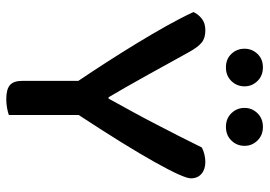

<svg xmlns="http://www.w3.org/2000/svg" viewBox="-140 -692 838 597"><g transform="rotate(90 278.5 -393.0)"><path d="M534 -568Q534 -546 484 -456.5Q434 -367 337 -219V-2Q329 1 315.5 3.5Q302 6 288 6Q257 6 244 -5.5Q231 -17 231 -43V-218Q204 -258 174 -304.5Q144 -351 115 -398.5Q86 -446 60.5 -491.5Q35 -537 17 -576Q23 -590 37 -601.5Q51 -613 74 -613Q98 -613 112 -601.5Q126 -590 141 -563Q153 -542 172 -507Q191 -472 212 -434.5Q233 -397 252 -363.5Q271 -330 282 -312H286Q308 -352 328 -388.5Q348 -425 366 -460Q384 -495 402 -530Q420 -565 438 -602Q447 -607 459.5 -610Q472 -613 483 -613Q506 -613 520 -601Q534 -589 534 -568ZM248 -735Q248 -711 231.5 -694Q215 -677 189 -677Q163 -677 147 -694Q131 -711 131 -735Q131 -758 147 -775Q163 -792 189 -792Q215 -792 231.5 -775Q248 -758 248 -735ZM433 -735Q433 -711 416.5 -694Q400 -677 374 -677Q348 -677 331.5 -694Q315 -711 315 -735Q315 -758 331.5 -775Q348 -792 374 -792Q400 -792 416.5 -775Q433 -758 433 -735Z"/></g></svg>

Font: Baloo 2 Medium
Style: Regular
Weight: 500
Designer: Sarang Kulkarni and Ek Type
Foundry: Ek Type
Version: Version 1.640;hotconv 1.0.111;makeotfexe 2.5.65597; ttfautoh